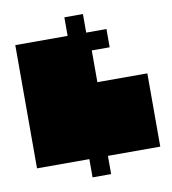

<svg xmlns="http://www.w3.org/2000/svg" viewBox="-99 -926 1005 1120"><g transform="rotate(-10 403.0 -366.0)"><path d="M358 -730V-840H468V-730H588V-622H482V-434H778V0H468V108H358V0H48V-730H358Z"/></g></svg>

Font: El Pececito
Style: Regular
Weight: 400
Designer: deFharo
Foundry: deFharo
Version: El Pececito Version 1.000